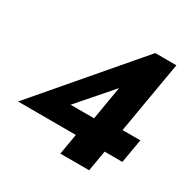

<svg xmlns="http://www.w3.org/2000/svg" viewBox="-157 -850 991 999"><g transform="rotate(30 338.5 -350.0)"><path d="M5 -125 632 -124 657 -268H512L491 -247H250L425 -448L381 -187L361 -176L331 0H504L624 -700H497Z"/></g></svg>

Font: Jost
Style: Bold Italic
Weight: 700
Italic angle: -5°
Version: Version 3.710